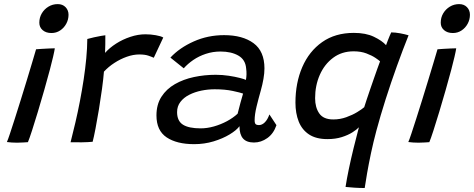

<svg xmlns="http://www.w3.org/2000/svg" viewBox="-20 -706 2355 954"><path d="M118.7 0.4Q110.8 0.9 95.7 1.9Q80.6 3 64.9 3Q50.9 3 38.3 2.1Q25.6 1.1 14.3 -0.3Q19.3 -11.3 29.5 -42Q39.7 -72.7 53.6 -116.1Q67.6 -159.5 82.8 -208.6Q98.1 -257.6 112.8 -305.9Q127.4 -354.1 139.6 -394.8Q151.8 -435.4 159.2 -461.1Q170 -462.1 187.9 -463.2Q205.8 -464.2 223.8 -465.1Q241.8 -466 252.4 -466Q250.5 -452.7 243.8 -423.7Q237.1 -394.8 227.9 -360.1Q215.6 -313.5 199.8 -258.4Q184.1 -203.2 168.1 -150.4Q152.1 -97.6 139 -57Q125.9 -16.5 118.7 0.4ZM235.8 -541.9Q208.4 -541.9 191.9 -556.3Q175.4 -570.6 175.4 -593.2Q175.4 -618.8 187.7 -639.7Q200.1 -660.5 220.8 -673Q241.5 -685.6 266.8 -685.6Q291.2 -685.6 305.8 -670.4Q320.5 -655.2 320.5 -632.6Q320.5 -608.8 309.2 -588Q297.9 -567.2 278.8 -554.6Q259.6 -541.9 235.8 -541.9Z M502 -443.2Q524 -468.2 556.8 -489.3Q589.6 -510.3 627.7 -522.9Q665.7 -535.6 702.4 -535.6Q728.3 -535.6 754.2 -531Q780.1 -526.5 791.2 -519.5L744.1 -419Q733.6 -423.9 716.4 -429.7Q699.2 -435.4 671.8 -435.4Q642.2 -435.4 610 -424Q577.9 -412.6 548.3 -393.3Q518.7 -374.1 496.4 -349.9Q493.7 -314.8 486.9 -264.7Q480.1 -214.6 471.5 -162.3Q462.9 -110.1 454.5 -66.8Q446.2 -23.6 440.3 -1.6Q418.4 0.6 387.3 1.1Q356.3 1.5 330.6 0.9Q342.8 -46.2 354.8 -98.1Q366.9 -149.9 377.2 -204Q387.6 -258 395.8 -311.8Q403.9 -365.6 408.7 -416.3Q413.4 -467.1 413.8 -512.3Q428.3 -516.4 447 -520.6Q465.8 -524.7 481.8 -527.6Q497.8 -530.6 503.4 -530.8Q503.4 -512.5 503.2 -485.4Q503 -458.3 502 -443.2Z M944.6 10.3Q858.4 10.3 807.9 -23.5Q757.4 -57.4 757.4 -132.5Q757.4 -186.8 782.2 -225.3Q806.9 -263.8 849 -287.9Q891.1 -312 943.6 -323.2Q996.1 -334.4 1051.6 -334.4Q1084.8 -334.4 1116.6 -329.6Q1148.4 -324.8 1171.7 -318.7Q1195 -312.7 1201.9 -308.9Q1204.4 -321.9 1204.8 -336.4Q1205.1 -351 1203 -366.5Q1199.4 -409.7 1164.3 -429.8Q1129.1 -450 1075.8 -450Q1037.4 -450 1002.8 -438.5Q968.2 -427.1 940.4 -408Q912.6 -388.9 893 -366.6L826.7 -419.8Q872.1 -468.6 942.5 -500Q1012.8 -531.4 1093.4 -531.4Q1185.3 -531.4 1239.7 -491.5Q1294 -451.6 1294 -366.1Q1294 -342.1 1289 -313.8Q1284.1 -285.5 1275.8 -256.1Q1264.4 -216.2 1254.8 -176.6Q1245.2 -137 1245.2 -108.2Q1245.2 -93.4 1250.6 -88.9Q1256.1 -84.4 1266.1 -84.4Q1282.3 -84.4 1296 -98.3Q1309.8 -112.1 1318.6 -137.4L1353.6 -84.1Q1339.4 -42 1308.4 -20Q1277.5 2.1 1241.9 2.1Q1204.9 2.1 1187.4 -18Q1169.9 -38.1 1169.9 -78.9Q1155.2 -58.8 1121 -38.1Q1086.8 -17.4 1041 -3.5Q995.2 10.3 944.6 10.3ZM976.9 -68.2Q1009.3 -68.2 1043.1 -77.8Q1076.9 -87.4 1107.6 -103.8Q1138.2 -120.3 1160.6 -140.9Q1168.4 -171.8 1174.9 -195.8Q1181.3 -219.9 1187.8 -241Q1174.8 -245.9 1136.3 -254.2Q1097.9 -262.4 1046.5 -262.4Q1013.5 -262.4 980.6 -255.7Q947.6 -248.9 920.2 -235Q892.8 -221.1 876.4 -199.6Q859.9 -178.2 859.9 -149.1Q859.9 -104.9 889.1 -86.5Q918.2 -68.2 976.9 -68.2Z M1792.1 228.2Q1765.9 228.2 1740.6 226.5Q1715.4 224.9 1696.9 222.8Q1703 183.2 1713.3 133.7Q1723.6 84.2 1736.7 30.8Q1749.9 -22.6 1763.3 -73.6Q1753 -62.4 1731.2 -48.5Q1709.4 -34.6 1678 -24.7Q1646.6 -14.8 1606.8 -14.8Q1550.7 -14.8 1515.6 -37.9Q1480.5 -61.1 1464.2 -102.1Q1448 -143.1 1448 -196Q1448 -294.3 1482 -372.8Q1515.9 -451.2 1580.8 -496.9Q1645.6 -542.6 1738.1 -542.6Q1797.7 -542.6 1837.8 -523.3Q1878 -504.1 1898.2 -481.6Q1900.9 -489.7 1906.1 -502.8Q1911.2 -515.9 1916.3 -528.2Q1921.4 -540.6 1923.9 -545.1Q1944.4 -544.8 1967.8 -540.6Q1991.2 -536.3 2010.1 -530.6Q1981.6 -459.6 1952.1 -377.7Q1922.6 -295.7 1896.2 -212.9Q1869.9 -130.2 1850.1 -56.4Q1834.9 0.6 1823.3 55.3Q1811.8 110 1804 154.9Q1796.2 199.8 1792.1 228.2ZM1636.2 -112.5Q1669.6 -112.5 1700.5 -123.6Q1731.3 -134.6 1755 -149.1Q1778.6 -163.5 1789.7 -173.3Q1793.6 -186.1 1801.2 -209Q1808.9 -231.8 1818.2 -259.2Q1827.6 -286.6 1837.2 -314.1Q1846.9 -341.6 1855 -364.7Q1863.1 -387.8 1868.4 -401.2Q1863.4 -406.2 1845.6 -418.3Q1827.8 -430.3 1800.3 -440.7Q1772.8 -451 1737.3 -451Q1678.2 -451 1635.2 -418.8Q1592.1 -386.7 1568.9 -333.8Q1545.7 -280.9 1545.7 -218.1Q1545.7 -172.1 1566.4 -142.3Q1587.1 -112.5 1636.2 -112.5Z M2113.2 0.4Q2105.2 0.9 2090.2 1.9Q2075.1 3 2059.4 3Q2045.4 3 2032.8 2.1Q2020.1 1.1 2008.8 -0.3Q2013.8 -11.3 2024 -42Q2034.2 -72.7 2048.1 -116.1Q2062.1 -159.5 2077.3 -208.6Q2092.6 -257.6 2107.2 -305.9Q2121.9 -354.1 2134.1 -394.8Q2146.2 -435.4 2153.8 -461.1Q2164.5 -462.1 2182.4 -463.2Q2200.2 -464.2 2218.3 -465.1Q2236.3 -466 2246.9 -466Q2245 -452.7 2238.3 -423.7Q2231.6 -394.8 2222.4 -360.1Q2210.1 -313.5 2194.3 -258.4Q2178.6 -203.2 2162.6 -150.4Q2146.6 -97.6 2133.5 -57Q2120.4 -16.5 2113.2 0.4ZM2230.2 -541.9Q2202.9 -541.9 2186.4 -556.3Q2169.9 -570.6 2169.9 -593.2Q2169.9 -618.8 2182.2 -639.7Q2194.6 -660.5 2215.3 -673Q2236 -685.6 2261.2 -685.6Q2285.7 -685.6 2300.3 -670.4Q2315 -655.2 2315 -632.6Q2315 -608.8 2303.7 -588Q2292.4 -567.2 2273.3 -554.6Q2254.1 -541.9 2230.2 -541.9Z"/></svg>

Font: Grandstander Thin
Style: Italic
Weight: 100
Italic angle: -15°
Designer: Tyler Finck
Foundry: Etcetera Type Co
Version: Version 1.200